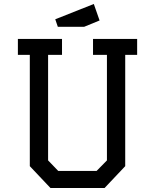

<svg xmlns="http://www.w3.org/2000/svg" viewBox="-20 -946 780 966"><path d="M448 -750H670V-670H610V-110L506 0H234L130 -110V-670H70V-750H292V-670H222V-139L273 -86H466L518 -139V-670H448ZM452 -926 481 -843 403 -811H271L258 -849Z"/></svg>

Font: Graduate
Style: Regular
Weight: 400
Version: Version 1.001